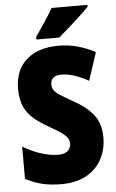

<svg xmlns="http://www.w3.org/2000/svg" viewBox="-62 -968 618 1020"><g transform="rotate(-5 247.5 -458.5)"><path d="M467 -217Q467 -153 439 -101.5Q411 -50 357 -20Q303 10 225 10Q169 10 125 0Q81 -10 33 -35V-207Q81 -178 130 -162.5Q179 -147 219 -147Q255 -147 271.5 -162Q288 -177 288 -200Q288 -217 280 -230Q272 -243 250 -259Q228 -275 187 -298Q141 -324 107.5 -351.5Q74 -379 56 -418Q38 -457 38 -515Q38 -613 100 -668.5Q162 -724 272 -724Q325 -724 373.5 -710.5Q422 -697 467 -673L418 -524Q335 -570 275 -570Q244 -570 230 -557Q216 -544 216 -524Q216 -506 224.5 -492.5Q233 -479 256.5 -463.5Q280 -448 325 -423Q394 -385 430.5 -338.5Q467 -292 467 -217ZM444 -917Q427 -899 398 -872Q369 -845 337 -816.5Q305 -788 280 -767H158V-781Q183 -817 208.5 -855.5Q234 -894 253 -927H444Z"/></g></svg>

Font: Noto Sans Bengali Condensed Black
Style: Regular
Weight: 900
Width: 3
Designer: Joana Ranito - Universal Thirst; Jelle Bosma - Monotype Design Team
Foundry: Universal Thirst ehf.
Version: Version 3.000; ttfautohint (v1.8.4.7-5d5b)